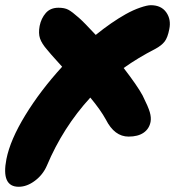

<svg xmlns="http://www.w3.org/2000/svg" viewBox="-59 -525 678 742"><path d="M13.2 196.8Q-55.2 196.8 -34.2 89.8Q-19.5 15.6 38.8 -79.8Q97.2 -175.3 181.2 -267.1Q173.8 -275.4 160.9 -289.6Q147.9 -303.7 138.9 -314.2Q129.9 -324.7 123 -333Q102.5 -356.4 95.7 -376.2Q88.9 -396 94.2 -424.8Q100.1 -454.1 117.9 -474.6Q135.7 -495.1 167 -495.1Q190.4 -495.1 204.8 -487.5Q219.2 -480 246.1 -456.1Q266.1 -438.5 311 -390.1Q372.1 -439.5 426.8 -470.2Q455.6 -486.3 482.7 -495.6Q509.8 -504.9 523.9 -504.9Q564 -504.9 583.5 -477.3Q603 -449.7 595.2 -412.1Q588.9 -379.4 577.1 -364.3Q565.4 -349.1 541 -335.9Q475.1 -302.2 418.9 -262.2Q471.7 -193.8 492.2 -155.8Q514.2 -111.8 520 -91.3Q525.9 -70.8 522.9 -54.2Q517.6 -26.9 495.8 -12Q474.1 2.9 438 2.9Q383.3 2.9 350.1 -63Q329.1 -101.1 290 -147.9Q184.1 -32.2 122.1 115.2Q106.9 150.4 75.9 173.6Q44.9 196.8 13.2 196.8Z"/></svg>

Font: Shantell Sans Irregular
Style: Italic
Weight: 800
Italic angle: -11.31°
Designer: Stephen Nixon, Anya Danilova, Shantell Martin
Foundry: Arrow Type
Version: Version 1.006;[9816181b4]